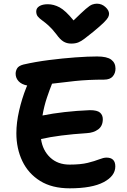

<svg xmlns="http://www.w3.org/2000/svg" viewBox="-20 -1017 691 1044"><path d="M359 7Q263 7 198.5 -33Q134 -73 101.5 -141Q69 -209 69 -293Q69 -350 84 -415.5Q99 -481 123 -541Q125 -547 128 -552Q97 -558 81 -575.5Q65 -593 65 -616Q65 -631 73 -645Q81 -659 107 -666Q172 -681 246.5 -690.5Q321 -700 390 -705Q459 -710 508 -710Q562 -710 585 -692.5Q608 -675 608 -644Q608 -619 593 -601.5Q578 -584 546 -584Q459 -584 388 -576.5Q317 -569 263 -562Q250 -530 235 -485.5Q220 -441 211 -389Q265 -400 330.5 -407.5Q396 -415 469 -418Q509 -418 524 -404.5Q539 -391 539 -369Q539 -332 514 -313.5Q489 -295 452 -293Q375 -288 313 -280Q251 -272 203 -261Q212 -199 253 -160.5Q294 -122 358 -122Q419 -122 457 -131.5Q495 -141 519 -150.5Q543 -160 559 -160Q607 -160 607 -112Q607 -60 543.5 -26.5Q480 7 359 7ZM507 -997Q533 -997 553 -979Q573 -961 573 -942Q573 -933 568 -923Q563 -913 545 -895Q527 -877 487 -844Q458 -821 440 -807Q422 -793 406 -786.5Q390 -780 367 -780Q343 -780 324.5 -791.5Q306 -803 287 -830Q264 -860 244.5 -877.5Q225 -895 209.5 -906Q194 -917 185.5 -927.5Q177 -938 177 -955Q177 -973 194 -983.5Q211 -994 240 -994Q272 -994 304 -977Q336 -960 380 -906Q424 -949 446.5 -968.5Q469 -988 482 -992.5Q495 -997 507 -997Z"/></svg>

Font: Shantell Sans Normal
Style: Regular
Weight: 600
Designer: Stephen Nixon, Anya Danilova, Shantell Martin
Foundry: Arrow Type
Version: Version 1.009;[a7da0bfa3]